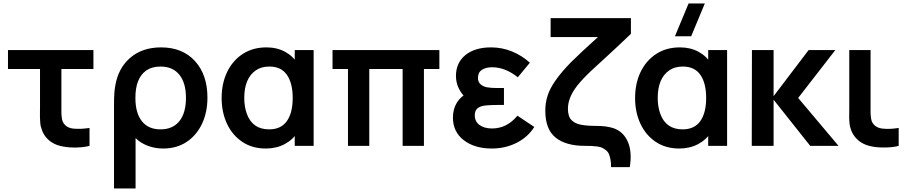

<svg xmlns="http://www.w3.org/2000/svg" viewBox="-20 -822 5131 1082"><path d="M337 4Q263.5 -8 228 -64Q221.5 -75 217 -87.5Q212.5 -100 210 -109Q207.5 -118 206.5 -134.8Q205.5 -151.5 205.2 -159Q205 -166.5 205.2 -189.2Q205.5 -212 205.5 -220.5V-433H25V-540H506.5V-433H326V-227.5Q326 -223 326 -213.2Q326 -203.5 326 -199.5Q326 -195.5 326 -187.5Q326 -179.5 326.5 -175.8Q327 -172 327.5 -165.5Q328 -159 328.8 -155.2Q329.5 -151.5 330.5 -146.5Q331.5 -141.5 333.2 -137.5Q335 -133.5 337 -130Q355 -100.5 396 -97Q435.5 -93.5 484.5 -101V0Q454.5 8 413 9.2Q371.5 10.5 337 4Z M744 240H622.5V-232Q622.5 -301 629 -336Q645.5 -438 714 -496.5Q782.5 -555 887.5 -555Q1008.5 -555 1078.8 -477.8Q1149 -400.5 1149 -272Q1149 -189 1118.5 -124.5Q1087 -58.5 1031 -21.8Q975 15 900 15Q852.5 15 811.8 -0.8Q771 -16.5 744 -44ZM884.5 -93Q953.5 -93 990.8 -139.2Q1028 -185.5 1028 -271Q1028 -354 991 -400.5Q954 -447 884.5 -447Q836.5 -447 804.5 -425Q743 -382 743 -270.5Q743 -185 779.5 -139Q816 -93 884.5 -93Z M1478 15Q1401.5 15 1345.5 -22.5Q1289.5 -60 1259.2 -124.5Q1229 -189 1229 -270Q1229 -351.5 1260 -416.5Q1292 -482 1348.8 -518.5Q1405.5 -555 1481.5 -555Q1541 -555 1586.5 -530.2Q1632 -505.5 1659.5 -461L1641 -435.5V-540H1747.5V0H1641V-105.5L1659.5 -80.5Q1632 -35.5 1584.8 -10.2Q1537.5 15 1478 15ZM1496.5 -93Q1563.5 -93 1596.5 -139.5Q1629.5 -186 1629.5 -270Q1629.5 -353 1597 -400Q1564.5 -447 1498 -447Q1452.5 -447 1421.5 -425.5Q1356.5 -380.5 1356.5 -269.5Q1356.5 -221 1371 -180.5Q1403 -93 1496.5 -93Z M2061 0H1941V-433H1854V-540H2456V-433H2369V0H2249V-433H2061Z M2751 15Q2654.5 15 2593.5 -32Q2532.5 -79 2532.5 -159.5Q2532.5 -207.5 2555 -244.2Q2577.5 -281 2619 -298L2617 -259Q2549.5 -317 2549.5 -394Q2549.5 -468.5 2603 -511.8Q2656.5 -555 2747.5 -555Q2809 -555 2865 -532.2Q2921 -509.5 2966 -468.5L2898 -386.5Q2827 -443 2753.5 -443Q2718 -443 2695.8 -428.5Q2673.5 -414 2673.5 -383Q2673.5 -360 2688.2 -347Q2703 -334 2724.8 -330Q2746.5 -326 2780 -326H2820V-230.5H2780Q2750.5 -230.5 2719 -228Q2688 -225 2671.8 -212.2Q2655.5 -199.5 2655.5 -171.5Q2655.5 -138 2681.8 -118Q2708 -98 2753 -98Q2836.5 -98 2896 -170L2991 -106.5Q2955 -49.5 2891.5 -17.2Q2828 15 2751 15Z M3529 120H3423.5Q3424 95 3420.2 76Q3416.5 57 3410.8 44.5Q3405 32 3393.2 23.2Q3381.5 14.5 3371.5 10Q3361.5 5.5 3343.2 3.2Q3325 1 3312.5 0.5Q3300 0 3277.5 0Q3168 0 3110.5 -47Q3053 -94 3053 -198Q3053 -242 3065.5 -281.5Q3089 -359.5 3196 -469.5Q3248.5 -522 3349.5 -613H3083V-720H3535.5V-631.5Q3513 -610.5 3485.5 -584Q3456.5 -556.5 3451 -551.5Q3438 -539.5 3418 -521Q3398 -502.5 3366.2 -473.2Q3334.5 -444 3310 -421.5Q3261 -375 3233.5 -340Q3180.5 -272.5 3180.5 -209.5Q3180.5 -165 3201.5 -144.5Q3220.5 -125.5 3254.2 -119Q3288 -112.5 3341 -112.5Q3399 -112.5 3439 -99Q3493.5 -79.5 3518.2 -23Q3543 33.5 3529 120Z M3952 -802.5 3875 -617.5H3783.5L3860.5 -802.5ZM3808 15Q3731.5 15 3675.5 -22.5Q3619.5 -60 3589.2 -124.5Q3559 -189 3559 -270Q3559 -351.5 3590 -416.5Q3622 -482 3678.8 -518.5Q3735.5 -555 3811.5 -555Q3871 -555 3916.5 -530.2Q3962 -505.5 3989.5 -461L3971 -435.5V-540H4077.5V0H3971V-105.5L3989.5 -80.5Q3962 -35.5 3914.8 -10.2Q3867.5 15 3808 15ZM3826.5 -93Q3893.5 -93 3926.5 -139.5Q3959.5 -186 3959.5 -270Q3959.5 -353 3927 -400Q3894.5 -447 3828 -447Q3782.5 -447 3751.5 -425.5Q3686.5 -380.5 3686.5 -269.5Q3686.5 -221 3701 -180.5Q3733 -93 3826.5 -93Z M4339.5 0H4216.5L4217.5 -540H4339.5V-280L4537 -540H4687.5L4478 -270L4705.5 0H4546L4339.5 -260Z M4897 4Q4824 -8 4788.5 -64Q4781.5 -75 4777 -87.2Q4772.5 -99.5 4770.2 -109Q4768 -118.5 4766.8 -134.5Q4765.5 -150.5 4765.5 -159Q4765.5 -167.5 4765.8 -189.2Q4766 -211 4766 -220.5V-540H4886V-227.5Q4886 -223 4886 -213.2Q4886 -203.5 4886 -199.5Q4886 -195.5 4886 -187.5Q4886 -179.5 4886.5 -175.8Q4887 -172 4887.5 -165.5Q4888 -159 4888.8 -155.2Q4889.5 -151.5 4890.5 -146.5Q4891.5 -141.5 4893.2 -137.5Q4895 -133.5 4897 -130Q4915.5 -100.5 4956 -97Q4996 -93 5044.5 -101V0Q5013 8.5 4970 9.2Q4927 10 4897 4Z"/></svg>

Font: Vortex Mix
Style: Bold
Weight: 700
Designer: Mikhail Sharanda
Foundry: Mikhail Sharanda
Version: Version 4.504;Glyphs 3.1.2 (3151)